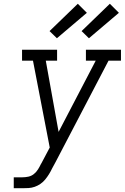

<svg xmlns="http://www.w3.org/2000/svg" viewBox="-20 -999 662 1019"><path d="M53 0V-58H99Q115 -58 131 -61.5Q147 -65 160 -75.5Q173 -86 182 -100.5Q191 -115 198 -130L199 -131Q199 -131 199 -131Q199 -131 199 -131L244 -216L155 -677H97V-735H283V-677H223L291 -299L488 -677H436V-735H622V-677H556L275 -139L256 -104Q249 -89 240 -74.5Q231 -60 220 -46.5Q209 -33 194.5 -23Q180 -13 164 -7.5Q148 -2 132 -1Q116 0 99 0ZM452 -796 413 -834 563 -979 611 -931ZM282 -796 243 -834 393 -979 441 -931Z"/></svg>

Font: Iosevka Etoile Light Oblique
Style: Regular
Weight: 300
Italic angle: -9°
Designer: Belleve Invis
Foundry: Belleve Invis
Version: Version 15.5.2; ttfautohint (v1.8.4)